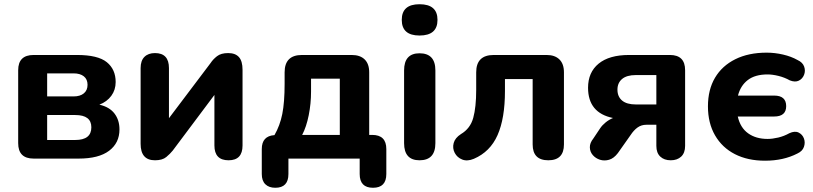

<svg xmlns="http://www.w3.org/2000/svg" viewBox="-20 -750 3847 908"><path d="M203 -88H336Q412 -88 412 -148Q412 -206 336 -206H203ZM203 -294H328Q359 -294 376.5 -308.5Q394 -323 394 -349Q394 -375 376.5 -389Q359 -403 328 -403H203ZM139 0Q66 0 66 -73V-418Q66 -490 139 -490H344Q443 -490 485 -456Q527 -422 527 -362Q527 -325 506.5 -297Q486 -269 450 -255Q498 -244 521.5 -213Q545 -182 545 -138Q545 -74 496 -37Q447 0 352 0Z M713 8Q645 8 645 -70V-428Q645 -463 663 -481Q681 -499 713 -499Q779 -499 779 -428V-191L976 -452Q987 -469 1006 -484Q1025 -499 1059 -499Q1093 -499 1110 -480Q1127 -461 1127 -420V-62Q1127 8 1061 8Q994 8 994 -62V-301L797 -38Q785 -23 766.5 -7.5Q748 8 713 8Z M1409 -112H1587V-378H1451V-317Q1451 -260 1440 -205Q1429 -150 1409 -112ZM1282 138Q1252 138 1235 121.5Q1218 105 1218 73V-45Q1218 -107 1278 -111Q1304 -156 1315 -211Q1326 -266 1326 -354V-408Q1326 -490 1408 -490H1643Q1683 -490 1704.5 -469Q1726 -448 1726 -408V-112H1740Q1807 -112 1807 -45V73Q1807 138 1744 138Q1681 138 1681 73V0H1344V73Q1344 138 1282 138Z M1964 8Q1891 8 1891 -73V-417Q1891 -498 1964 -498Q2039 -498 2039 -417V-73Q2039 8 1964 8ZM1964 -582Q1880 -582 1880 -656Q1880 -730 1964 -730Q2049 -730 2049 -656Q2049 -582 1964 -582Z M2573 8Q2499 8 2499 -67V-376H2368V-320Q2368 -190 2333 -111Q2298 -32 2221 1Q2190 14 2166 4.5Q2142 -5 2130.5 -27Q2119 -49 2125.5 -73.5Q2132 -98 2160 -116Q2204 -142 2218 -192.5Q2232 -243 2232 -325V-408Q2232 -490 2315 -490H2565Q2604 -490 2625.5 -469Q2647 -448 2647 -408V-67Q2647 8 2573 8Z M2987 -256H3084V-395H2987Q2944 -395 2922 -376.5Q2900 -358 2900 -326Q2900 -293 2922 -274.5Q2944 -256 2987 -256ZM3152 8Q3121 8 3102.5 -9.5Q3084 -27 3084 -60V-160H3037Q3013 -160 2995 -147Q2977 -134 2962 -111L2902 -26Q2883 -1 2860.5 5.5Q2838 12 2817.5 5.5Q2797 -1 2783.5 -16.5Q2770 -32 2769.5 -53Q2769 -74 2786 -95L2818 -143Q2828 -158 2844 -171Q2860 -184 2879 -192Q2761 -216 2761 -335Q2761 -408 2811 -449Q2861 -490 2955 -490H3148Q3220 -490 3220 -418V-60Q3220 -27 3201.5 -9.5Q3183 8 3152 8Z M3598 10Q3516 10 3455.5 -21Q3395 -52 3361.5 -110Q3328 -168 3328 -247Q3328 -326 3361.5 -382.5Q3395 -439 3457.5 -470Q3520 -501 3606 -501Q3644 -501 3683 -492Q3722 -483 3752 -466Q3776 -455 3783 -435Q3790 -415 3782.5 -396Q3775 -377 3757.5 -368.5Q3740 -360 3715 -370Q3690 -384 3661.5 -391Q3633 -398 3610 -398Q3551 -398 3516.5 -371.5Q3482 -345 3470 -298H3641Q3698 -298 3698 -248Q3698 -199 3641 -199H3469Q3481 -146 3518 -119.5Q3555 -93 3610 -93Q3633 -93 3660.5 -99.5Q3688 -106 3713 -120Q3739 -132 3757 -123Q3775 -114 3782 -95Q3789 -76 3782 -55.5Q3775 -35 3751 -24Q3685 10 3598 10Z"/></svg>

Font: Chiron GoRound TC
Style: Bold
Weight: 700
Designer: Ryoko NISHIZUKA 西塚涼子 (kana, bopomofo & ideographs); Paul D. Hunt (Latin, Greek & Cyrillic); Sandoll Communications 산돌커뮤니
Foundry: Adobe
Version: Version 1.000;hotconv 1.1.1;makeotfexe 2.6.0